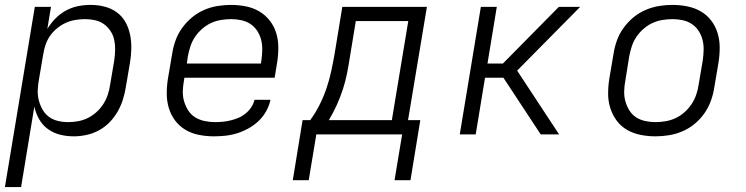

<svg xmlns="http://www.w3.org/2000/svg" viewBox="-21 -548 3041 783"><path d="M-1 215 121 -520H187L172 -430Q186 -453 205 -472.5Q224 -492 248 -505Q272 -518 297.5 -523Q323 -528 348 -528Q378 -528 405.5 -521Q433 -514 455 -498Q477 -482 490.5 -458Q504 -434 509.5 -406.5Q515 -379 514.5 -350Q514 -321 509 -292L492 -192Q488 -167 480 -141.5Q472 -116 458.5 -92.5Q445 -69 425.5 -49Q406 -29 381.5 -16Q357 -3 331 2.5Q305 8 280 8Q250 8 223 1Q196 -6 174 -22Q152 -38 138.5 -62Q125 -86 119 -113L65 215ZM256 -50Q276 -50 296.5 -53.5Q317 -57 336.5 -66.5Q356 -76 372.5 -91Q389 -106 400.5 -124Q412 -142 418.5 -161.5Q425 -181 428 -202L445 -302Q448 -323 448.5 -344Q449 -365 445 -384.5Q441 -404 430 -421Q419 -438 403 -449.5Q387 -461 367 -465.5Q347 -470 326 -470Q306 -470 285.5 -466.5Q265 -463 246.5 -454.5Q228 -446 211 -432Q194 -418 182.5 -401Q171 -384 164.5 -364.5Q158 -345 155 -325L138 -225Q134 -204 133 -182Q132 -160 137 -140Q142 -120 152 -102Q162 -84 178 -72Q194 -60 214.5 -55Q235 -50 256 -50Z M851 8Q820 8 790 2Q760 -4 735.5 -18.5Q711 -33 693.5 -56Q676 -79 667.5 -107.5Q659 -136 659 -166.5Q659 -197 664 -228L681 -328Q685 -355 694.5 -382Q704 -409 721.5 -433.5Q739 -458 762 -477Q785 -496 811.5 -507.5Q838 -519 866 -523.5Q894 -528 921 -528Q952 -528 982 -522Q1012 -516 1036.5 -501.5Q1061 -487 1079 -464Q1097 -441 1105.5 -413Q1114 -385 1114 -354Q1114 -323 1109 -292L1099 -231H731L729 -218Q725 -197 724.5 -175.5Q724 -154 730 -134Q736 -114 747 -97Q758 -80 775 -69.5Q792 -59 813 -54.5Q834 -50 856 -50Q872 -50 887.5 -51.5Q903 -53 919.5 -57Q936 -61 951.5 -67.5Q967 -74 980.5 -85Q994 -96 1003.5 -110.5Q1013 -125 1017 -141H1082Q1077 -117 1064.5 -94.5Q1052 -72 1033.5 -54.5Q1015 -37 992.5 -24.5Q970 -12 946 -4.5Q922 3 898 5.5Q874 8 851 8ZM1043 -289 1045 -302Q1048 -323 1048.5 -344.5Q1049 -366 1044 -385.5Q1039 -405 1028 -422Q1017 -439 1000.5 -450Q984 -461 963.5 -465.5Q943 -470 922 -470Q901 -470 880 -466.5Q859 -463 839.5 -454Q820 -445 803 -430Q786 -415 774 -397Q762 -379 755.5 -359Q749 -339 745 -318L741 -289Z M1173 187 1213 -58H1244Q1266 -88 1282.5 -121Q1299 -154 1310.5 -188Q1322 -222 1329.5 -256.5Q1337 -291 1343 -325L1375 -520H1720L1643 -58H1693L1653 187H1588L1619 0H1269L1238 187ZM1320 -58H1577L1644 -462H1430L1406 -316Q1401 -283 1394.5 -250Q1388 -217 1377.5 -184.5Q1367 -152 1352.5 -120Q1338 -88 1320 -58Z M2184 0 2032 -231H1957L1919 0H1854L1940 -520H2005L1967 -289H2030L2258 -520H2345L2088 -260L2259 0Z M2652 8Q2621 8 2591 2Q2561 -4 2536 -18.5Q2511 -33 2494 -56Q2477 -79 2468 -107Q2459 -135 2459 -166Q2459 -197 2464 -228L2481 -328Q2485 -355 2494.5 -382Q2504 -409 2521.5 -433.5Q2539 -458 2562 -477Q2585 -496 2612 -507.5Q2639 -519 2666.5 -523.5Q2694 -528 2721 -528Q2752 -528 2782 -522Q2812 -516 2837 -501.5Q2862 -487 2879.5 -464Q2897 -441 2905.5 -413Q2914 -385 2914 -354Q2914 -323 2909 -292L2892 -192Q2888 -165 2878.5 -138Q2869 -111 2852 -86.5Q2835 -62 2812 -43Q2789 -24 2762 -12.5Q2735 -1 2707 3.5Q2679 8 2652 8ZM2652 -50Q2672 -50 2693 -53.5Q2714 -57 2733.5 -66Q2753 -75 2770 -90Q2787 -105 2799 -123Q2811 -141 2818 -161Q2825 -181 2828 -202L2845 -302Q2848 -323 2848.5 -344.5Q2849 -366 2844 -385.5Q2839 -405 2828 -422Q2817 -439 2800.5 -450Q2784 -461 2763.5 -465.5Q2743 -470 2722 -470Q2702 -470 2680.5 -466.5Q2659 -463 2639.5 -454Q2620 -445 2603 -430Q2586 -415 2574 -397Q2562 -379 2555.5 -359Q2549 -339 2545 -318L2529 -218Q2525 -197 2524.5 -175.5Q2524 -154 2529.5 -134.5Q2535 -115 2545.5 -98Q2556 -81 2572.5 -70Q2589 -59 2610 -54.5Q2631 -50 2652 -50Z"/></svg>

Font: Iosevka Aile Light Oblique
Style: Regular
Weight: 300
Italic angle: -9°
Designer: Belleve Invis
Foundry: Belleve Invis
Version: Version 31.1.0; ttfautohint (v1.8.4)